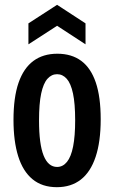

<svg xmlns="http://www.w3.org/2000/svg" viewBox="-20 -764 474 797"><path d="M216 13Q155 13 115 -20Q75 -53 55.5 -115.5Q36 -178 36 -266Q36 -360 57 -420.5Q78 -481 118.5 -511Q159 -541 218 -541Q277 -541 317 -511.5Q357 -482 377.5 -422Q398 -362 398 -269Q398 -176 377 -113Q356 -50 315.5 -18.5Q275 13 216 13ZM217 -71Q241 -71 258 -92Q275 -113 283.5 -156Q292 -199 292 -265Q292 -334 283 -376Q274 -418 257 -437Q240 -456 217 -456Q194 -456 177 -437Q160 -418 151 -376Q142 -334 142 -264Q142 -166 161 -118.5Q180 -71 217 -71ZM98 -580V-667L217 -744L335 -667V-580L217 -657Z"/></svg>

Font: Bricolage Grotesque 24pt Condensed Medium
Style: Regular
Weight: 500
Width: 3
Designer: Mathieu Triay
Foundry: Atelier Triay
Version: Version 1.001;gftools[0.9.33.dev8+g029e19f]